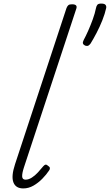

<svg xmlns="http://www.w3.org/2000/svg" viewBox="-20 -1039 614 1074"><path d="M110 15Q68 15 55 -19Q42 -53 64 -120L352 -994Q357 -1006 363 -1010.5Q369 -1015 383 -1015Q399 -1015 405 -1009Q411 -1003 407 -991L114 -103Q103 -69 104 -51.5Q105 -34 123 -34Q140 -34 158 -45.5Q176 -57 192 -74.5Q208 -92 222 -109Q229 -117 234.5 -118Q240 -119 247 -113Q258 -106 259 -99.5Q260 -93 255 -86Q240 -63 217 -39.5Q194 -16 167 -0.5Q140 15 110 15ZM456 -784Q446 -789 444 -796Q442 -803 448 -815Q460 -837 473.5 -867.5Q487 -898 499 -931Q511 -964 517 -994Q519 -1005 524.5 -1012Q530 -1019 546 -1019Q564 -1019 570 -1012Q576 -1005 574 -994Q567 -962 552.5 -925.5Q538 -889 520.5 -855.5Q503 -822 487 -796Q482 -789 475.5 -784.5Q469 -780 456 -784Z"/></svg>

Font: Playwrite US Trad ExtraLight
Style: Regular
Weight: 250
Designer: Veronika Burian, José Scaglione
Foundry: TypeTogether
Version: Version 1.003